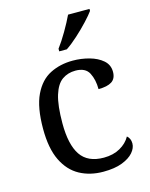

<svg xmlns="http://www.w3.org/2000/svg" viewBox="-117 -841 725 926"><g transform="rotate(-15 246.0 -378.0)"><path d="M283 10Q217 10 165.5 -18Q114 -46 84.5 -106.5Q55 -167 55 -265Q55 -372 84.5 -433.5Q114 -495 164.5 -520.5Q215 -546 278 -546Q320 -546 360 -535Q400 -524 426 -501.5Q452 -479 452 -444Q452 -410 429.5 -395.5Q407 -381 363 -381Q363 -428 345.5 -462Q328 -496 278 -496Q240 -496 211.5 -476Q183 -456 167.5 -406Q152 -356 152 -266Q152 -160 187.5 -107.5Q223 -55 303 -55Q350 -55 384.5 -74.5Q419 -94 436 -125Q453 -111 453 -86Q453 -63 434 -41Q415 -19 377.5 -4.5Q340 10 283 10ZM227 -619Q249 -648 273.5 -690Q298 -732 314 -766H421V-756Q409 -739 382 -710Q355 -681 323.5 -652.5Q292 -624 265 -606H227Z"/></g></svg>

Font: Noto Serif Dives Akuru
Style: Regular
Weight: 400
Designer: Fernando Caro
Foundry: Fernando Caro
Version: Version 2.000; ttfautohint (v1.8.4.7-5d5b)